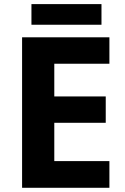

<svg xmlns="http://www.w3.org/2000/svg" viewBox="-20 -891 592 911"><path d="M84.8 0V-714H499.1V-588.6H237.6V-433.4H481.7V-308.4H237.6V-126.6H499.1V0ZM461.5 -871.5V-773.6H129.2V-871.5Z"/></svg>

Font: Noto Sans Symbols
Style: Regular
Weight: 400
Designer: Monotype Design Team
Foundry: Monotype Imaging Inc.
Version: Version 2.002